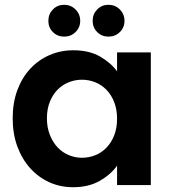

<svg xmlns="http://www.w3.org/2000/svg" viewBox="-20 -773 718 802"><path d="M33 -279Q33 -344 52.5 -396.5Q72 -449 106.5 -486Q141 -523 187 -543Q233 -563 286 -563Q353 -563 398.5 -536.5Q444 -510 469 -475V-554H610V0H469V-81Q444 -45 397.5 -18Q351 9 285 9Q232 9 186.5 -11.5Q141 -32 106.5 -70Q72 -108 52.5 -161Q33 -214 33 -279ZM469 -277Q469 -316 457 -346.5Q445 -377 424.5 -398Q404 -419 377.5 -429.5Q351 -440 322 -440Q294 -440 267.5 -429.5Q241 -419 221 -399Q201 -379 188.5 -348.5Q176 -318 176 -279Q176 -240 188.5 -209Q201 -178 221 -157Q241 -136 267.5 -125Q294 -114 322 -114Q351 -114 377.5 -124.5Q404 -135 424.5 -156Q445 -177 457 -207.5Q469 -238 469 -277ZM248 -620Q220 -620 201 -639Q182 -658 182 -686Q182 -714 201 -733.5Q220 -753 248 -753Q276 -753 295.5 -733.5Q315 -714 315 -686Q315 -658 295.5 -639Q276 -620 248 -620ZM433 -620Q405 -620 386 -639Q367 -658 367 -686Q367 -714 386 -733.5Q405 -753 433 -753Q461 -753 480.5 -733.5Q500 -714 500 -686Q500 -658 480.5 -639Q461 -620 433 -620Z"/></svg>

Font: Poppins SemiBold
Style: Regular
Weight: 600
Designer: Ninad Kale (Devanagari), Jonny Pinhorn (Latin)
Foundry: Indian Type Foundry
Version: Version 3.002 2017